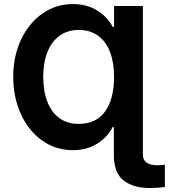

<svg xmlns="http://www.w3.org/2000/svg" viewBox="-20 -737 841 956"><path d="M765.6 85.9Q784.7 85.9 800.8 83V194.3Q759.3 199.2 726.6 199.2Q643.6 199.2 595.2 161.4Q546.9 123.5 546.9 33.2V-104.5H541Q514.2 -52.2 462.6 -20.8Q411.1 10.7 342.8 10.7Q257.8 10.7 190.2 -37.1Q122.6 -85 84.2 -168.5Q45.9 -252 45.9 -354.5Q45.9 -456.1 84.5 -538.8Q123 -621.6 190.9 -669.2Q258.8 -716.8 342.8 -716.8Q411.6 -716.8 462.9 -685.5Q514.2 -654.3 541 -603.5H547.9V-707H691.4V33.2Q691.4 85.9 765.6 85.9ZM547.9 -354.5Q547.9 -424.8 528.1 -477.3Q508.3 -529.8 468.8 -558.8Q429.2 -587.9 372.1 -587.9Q316.9 -587.9 277.1 -559.3Q237.3 -530.8 216.3 -478.3Q195.3 -425.8 195.3 -354.5Q195.3 -281.2 216.6 -228.5Q237.8 -175.8 277.3 -147.9Q316.9 -120.1 371.1 -120.1Q459.5 -120.1 503.7 -182.4Q547.9 -244.6 547.9 -354.5Z"/></svg>

Font: Pretendard
Style: Bold
Weight: 700
Designer: Base glyphs from Inter by Rasmus Andersson; Hangeul glyphs from Noto Sans CJK(Source Han Sans) by Jang Soo-young and Kan
Foundry: Kil Hyung-jin
Version: Version 1.309